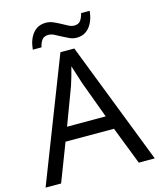

<svg xmlns="http://www.w3.org/2000/svg" viewBox="-130 -992 899 1084"><g transform="rotate(-15 319.5 -450.0)"><path d="M544.9 0 459 -221.2H175.8L90.8 0H0L278.8 -716.8H359.9L638.2 0ZM432.1 -300.8 352.1 -517.1 317.9 -624Q303.2 -565.4 287.1 -517.1L206.1 -300.8ZM389.6 -772Q368.7 -772 348.6 -781Q328.6 -790 309.3 -800.5Q290 -811 272.2 -820.1Q254.4 -829.1 237.8 -829.1Q213.9 -829.1 201.7 -814.7Q189.5 -800.3 182.6 -771H131.8Q137.7 -830.6 166 -864.7Q194.3 -898.9 241.7 -898.9Q263.7 -898.9 284.4 -889.9Q305.2 -880.9 324.2 -870.4Q343.3 -859.9 360.8 -850.8Q378.4 -841.8 394 -841.8Q417.5 -841.8 429.4 -856.2Q441.4 -870.6 448.7 -899.9H499Q493.2 -841.8 464.8 -806.9Q436.5 -772 389.6 -772Z"/></g></svg>

Font: Noto Sans Southeast Asian
Style: Regular
Weight: 400
Designer: Monotype Design Team
Foundry: Monotype Imaging Inc.
Version: Version 1.06 uh; ttfautohint (v1.4.1)